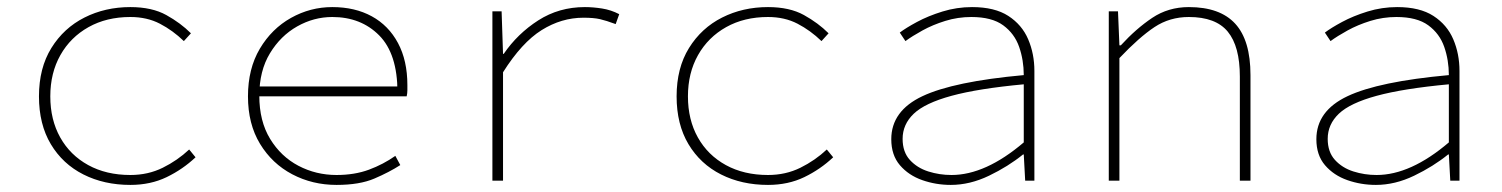

<svg xmlns="http://www.w3.org/2000/svg" viewBox="-20 -510 4240 542"><path d="M348 12Q274 12 215.5 -17.5Q157 -47 123.5 -103Q90 -159 90 -238Q90 -318 125 -374.5Q160 -431 218.5 -460.5Q277 -490 348 -490Q409 -490 449.5 -467.5Q490 -445 519 -416L499 -394Q468 -424 431.5 -443Q395 -462 348 -462Q281 -462 230 -433.5Q179 -405 150.5 -354.5Q122 -304 122 -238Q122 -172 150 -122Q178 -72 229 -44Q280 -16 348 -16Q398 -16 439.5 -36.5Q481 -57 514 -88L532 -66Q496 -32 450.5 -10Q405 12 348 12Z M930 12Q862 12 805 -18Q748 -48 714 -104Q680 -160 680 -238Q680 -316 713.5 -372.5Q747 -429 801.5 -459.5Q856 -490 918 -490Q982 -490 1029.5 -464Q1077 -438 1103.5 -388.5Q1130 -339 1130 -270Q1130 -263 1130 -255Q1130 -247 1128 -238H690V-266H1120L1102 -250Q1102 -358 1050.5 -410Q999 -462 918 -462Q866 -462 819 -435.5Q772 -409 742 -359.5Q712 -310 712 -240Q712 -168 742.5 -118Q773 -68 822.5 -42Q872 -16 930 -16Q981 -16 1021.5 -31Q1062 -46 1096 -70L1110 -44Q1079 -24 1037 -6Q995 12 930 12Z M1370 0V-478H1396L1400 -358H1402Q1441 -415 1499.5 -452.5Q1558 -490 1631 -490Q1654 -490 1679.5 -486Q1705 -482 1728 -470L1718 -442Q1691 -452 1673.5 -456Q1656 -460 1627 -460Q1565 -460 1509 -425Q1453 -390 1400 -306V0Z M2148 12Q2074 12 2015.5 -17.5Q1957 -47 1923.5 -103Q1890 -159 1890 -238Q1890 -318 1925 -374.5Q1960 -431 2018.5 -460.5Q2077 -490 2148 -490Q2209 -490 2249.5 -467.5Q2290 -445 2319 -416L2299 -394Q2268 -424 2231.5 -443Q2195 -462 2148 -462Q2081 -462 2030 -433.5Q1979 -405 1950.5 -354.5Q1922 -304 1922 -238Q1922 -172 1950 -122Q1978 -72 2029 -44Q2080 -16 2148 -16Q2198 -16 2239.5 -36.5Q2281 -57 2314 -88L2332 -66Q2296 -32 2250.5 -10Q2205 12 2148 12Z M2664 12Q2622 12 2583.5 -1.5Q2545 -15 2520.5 -43.5Q2496 -72 2496 -117Q2496 -197 2584 -238.5Q2672 -280 2870 -298Q2870 -340 2857 -377.5Q2844 -415 2812 -438.5Q2780 -462 2722 -462Q2684 -462 2648.5 -451Q2613 -440 2584 -424Q2555 -408 2536 -394L2520 -418Q2537 -431 2568.5 -448Q2600 -465 2640.5 -477.5Q2681 -490 2724 -490Q2788 -490 2826.5 -465Q2865 -440 2882.5 -399Q2900 -358 2900 -310V0H2874L2870 -74H2868Q2826 -40 2772 -14Q2718 12 2664 12ZM2666 -16Q2714 -16 2765 -39Q2816 -62 2870 -108V-272Q2741 -260 2666 -239.5Q2591 -219 2559.5 -189Q2528 -159 2528 -118Q2528 -81 2548.5 -58.5Q2569 -36 2600.5 -26Q2632 -16 2666 -16Z M3110 0V-478H3136L3140 -382H3144Q3187 -429 3232.5 -459.5Q3278 -490 3336 -490Q3424 -490 3467 -443Q3510 -396 3510 -298V0H3480V-294Q3480 -379 3446 -420.5Q3412 -462 3336 -462Q3282 -462 3239 -433.5Q3196 -405 3140 -346V0Z M3864 12Q3822 12 3783.5 -1.5Q3745 -15 3720.5 -43.5Q3696 -72 3696 -117Q3696 -197 3784 -238.5Q3872 -280 4070 -298Q4070 -340 4057 -377.5Q4044 -415 4012 -438.5Q3980 -462 3922 -462Q3884 -462 3848.5 -451Q3813 -440 3784 -424Q3755 -408 3736 -394L3720 -418Q3737 -431 3768.5 -448Q3800 -465 3840.5 -477.5Q3881 -490 3924 -490Q3988 -490 4026.5 -465Q4065 -440 4082.5 -399Q4100 -358 4100 -310V0H4074L4070 -74H4068Q4026 -40 3972 -14Q3918 12 3864 12ZM3866 -16Q3914 -16 3965 -39Q4016 -62 4070 -108V-272Q3941 -260 3866 -239.5Q3791 -219 3759.5 -189Q3728 -159 3728 -118Q3728 -81 3748.5 -58.5Q3769 -36 3800.5 -26Q3832 -16 3866 -16Z"/></svg>

Font: Source Code Pro ExtraLight
Style: Regular
Weight: 200
Monospace: yes
Designer: Paul D. Hunt, Teo Tuominen
Foundry: Adobe
Version: Version 1.026;hotconv 1.1.0;makeotfexe 2.6.0